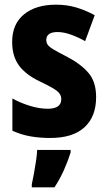

<svg xmlns="http://www.w3.org/2000/svg" viewBox="-20 -580 462 821"><path d="M391 -165Q391 -81 341 -35.5Q291 10 195 10Q150 10 110 3Q70 -4 33 -21V-159Q67 -140 107.5 -127.5Q148 -115 184 -115Q242 -115 242 -156Q242 -168 235.5 -178.5Q229 -189 208.5 -201.5Q188 -214 148 -233Q91 -260 61.5 -299.5Q32 -339 32 -401Q32 -477 82.5 -518.5Q133 -560 220 -560Q265 -560 304.5 -548.5Q344 -537 385 -515L344 -404Q316 -420 284.5 -431.5Q253 -443 226 -443Q178 -443 178 -409Q178 -397 184.5 -388Q191 -379 210.5 -367.5Q230 -356 269 -336Q326 -306 358.5 -268Q391 -230 391 -165ZM282 72Q270 110 253 148Q236 186 213 221H116V208Q120 190 125 163Q130 136 134 108.5Q138 81 139 61H282Z"/></svg>

Font: Noto Sans Lao Condensed ExtraBold
Style: Regular
Weight: 800
Width: 3
Designer: Monotype Design Team
Foundry: Monotype Imaging Inc.
Version: Version 2.003; ttfautohint (v1.8.4.7-5d5b)